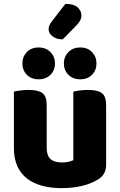

<svg xmlns="http://www.w3.org/2000/svg" viewBox="-20 -959 622 995"><path d="M52 -484Q63 -487 83.5 -490Q104 -493 128 -493Q178 -493 200 -476.5Q222 -460 222 -413V-193Q222 -152 242 -134.5Q262 -117 300 -117Q323 -117 337.5 -121Q352 -125 360 -129V-484Q371 -487 391.5 -490Q412 -493 436 -493Q486 -493 508 -476.5Q530 -460 530 -413V-104Q530 -54 488 -29Q453 -7 404.5 4.5Q356 16 299 16Q245 16 199.5 4Q154 -8 121 -33Q88 -58 70 -97.5Q52 -137 52 -193ZM265 -630Q265 -595 241.5 -571.5Q218 -548 180 -548Q142 -548 119 -571.5Q96 -595 96 -630Q96 -665 119 -689Q142 -713 180 -713Q218 -713 241.5 -689Q265 -665 265 -630ZM480 -630Q480 -595 457 -571.5Q434 -548 396 -548Q358 -548 334.5 -571.5Q311 -595 311 -630Q311 -665 334.5 -689Q358 -713 396 -713Q434 -713 457 -689Q480 -665 480 -630ZM319 -939Q362 -939 382 -921Q402 -903 402 -880Q402 -863 393.5 -849.5Q385 -836 367 -818L305 -755Q272 -755 252 -771Q232 -787 232 -807Q232 -817 235.5 -826.5Q239 -836 250 -850Z"/></svg>

Font: Baloo Bhai 2 ExtraBold
Style: Regular
Weight: 800
Designer: Supriya Tembe, Noopur Datye and Ek Type
Foundry: Ek Type
Version: Version 1.640;PS 1.000;hotconv 16.6.51;makeotf.lib2.5.65220;